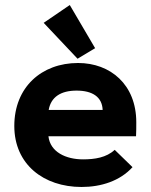

<svg xmlns="http://www.w3.org/2000/svg" viewBox="-20 -733 603 765"><path d="M289 -499 359 -541 258 -713 154 -642ZM305 12C383 12 458 -12 508 -67L437 -136C404 -105 357 -98 311 -98C243 -98 180 -127 173 -190H522C523 -205 523 -231 523 -246C523 -396 420 -482 291 -482C146 -482 37 -386 37 -231C37 -78 154 12 305 12ZM174 -295C183 -347 223 -372 285 -372C348 -372 387 -347 389 -295Z"/></svg>

Font: Inconsolata SemiExpanded Black
Style: Regular
Weight: 900
Width: 6
Monospace: yes
Designer: Raph Levien, Cyreal, Brenton Simpson
Foundry: Raph Levien, Cyreal, Google
Version: Version 3.100